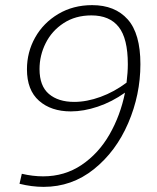

<svg xmlns="http://www.w3.org/2000/svg" viewBox="-20 -722 612 748"><path d="M527 -472Q527 -353 479.5 -242.5Q432 -132 346 -63Q260 6 150 6Q104 6 56 -6L65 -45Q108 -35 148 -35Q232 -35 298 -79.5Q364 -124 406.5 -198Q449 -272 467 -361Q416 -325 361 -306.5Q306 -288 256 -288Q179 -288 132 -329.5Q85 -371 85 -452Q85 -519 117 -576Q149 -633 207 -667.5Q265 -702 339 -702Q428 -702 477.5 -646.5Q527 -591 527 -472ZM473 -400Q478 -440 478 -472Q478 -572 442.5 -617Q407 -662 336 -662Q274 -662 228 -632Q182 -602 158 -554Q134 -506 134 -453Q134 -387 170.5 -356Q207 -325 269 -325Q318 -325 371.5 -344.5Q425 -364 473 -400Z"/></svg>

Font: Bitter Pro Light
Style: Italic
Weight: 300
Italic angle: -9°
Designer: Sol Matas, and Bitter project Authors
Foundry: Sol Matas
Version: Version 1.010